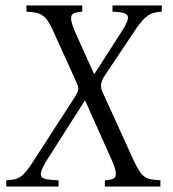

<svg xmlns="http://www.w3.org/2000/svg" viewBox="-20 -685 637 705"><path d="M3 0V-23Q25 -24 40 -28.5Q55 -33 70 -49Q85 -65 107 -100L253 -326Q263 -341 266.5 -352.5Q270 -364 262 -380L178 -565Q163 -600 150 -615.5Q137 -631 120.5 -636Q104 -641 77 -642V-665H282V-642Q262 -641 251 -636Q240 -631 241 -615.5Q242 -600 257 -565L325 -414H327L424 -565Q447 -600 449.5 -615.5Q452 -631 437.5 -636Q423 -641 393 -642V-665H574V-642Q554 -641 539 -636Q524 -631 508.5 -615.5Q493 -600 470 -565L363 -405Q354 -392 351.5 -377Q349 -362 356 -348L469 -100Q485 -65 497.5 -49Q510 -33 526.5 -28.5Q543 -24 569 -23V0H365V-23Q385 -24 395.5 -28.5Q406 -33 405.5 -49Q405 -65 389 -100L293 -315H291L154 -100Q132 -65 130 -49Q128 -33 144.5 -28.5Q161 -24 195 -23V0Z"/></svg>

Font: Bona Nova
Style: Italic
Weight: 400
Italic angle: -4°
Designer: Mateusz Machalski
Foundry: Capitalics
Version: Version 4.001; ttfautohint (v1.8.3)